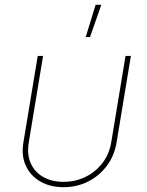

<svg xmlns="http://www.w3.org/2000/svg" viewBox="-20 -777 618 805"><path d="M246.1 7.8Q190.4 7.8 149.2 -15.9Q107.9 -39.6 88.4 -81.8Q68.8 -124 78.1 -179.7L138.2 -542.5H160.6L100.6 -179.7Q92.3 -130.4 108.6 -93Q125 -55.7 160.9 -35.2Q196.8 -14.6 246.1 -14.6Q295.9 -14.6 338.1 -35.2Q380.4 -55.7 409.2 -93Q438 -130.4 446.3 -179.7L506.3 -542.5H528.8L468.8 -179.7Q459.5 -124 428 -81.8Q396.5 -39.6 349.4 -15.9Q302.2 7.8 246.1 7.8ZM339.4 -621.6 380.9 -756.8H404.8L357.4 -621.6Z"/></svg>

Font: Inter 16pt Thin
Style: Italic
Weight: 250
Italic angle: -9.3988°
Version: Version 4.001;git-66647c0bb